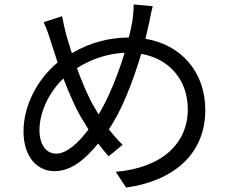

<svg xmlns="http://www.w3.org/2000/svg" viewBox="-20 -802 1040 866"><path d="M542 -564C511 -461 468 -357 425 -286L405 -319C381 -359 352 -426 327 -495C393 -536 464 -560 542 -564ZM260 -729 177 -702C189 -676 201 -643 210 -612L240 -520C149 -446 86 -325 86 -210C86 -93 149 -30 225 -30C300 -30 361 -80 423 -155C438 -134 454 -115 470 -97L533 -149C512 -169 491 -193 471 -219C528 -301 579 -432 617 -559C746 -537 827 -439 827 -309C827 -155 711 -45 502 -27L549 44C763 14 906 -107 906 -306C906 -478 796 -601 636 -627L652 -696C656 -715 662 -749 669 -774L583 -782C583 -759 580 -726 577 -706C573 -682 567 -658 561 -633C474 -632 389 -612 304 -562L280 -640C273 -668 265 -701 260 -729ZM379 -218C335 -159 282 -109 233 -109C188 -109 158 -150 158 -216C158 -294 200 -386 266 -448C295 -372 327 -301 356 -256Z"/></svg>

Font: Noto Sans Mono CJK SC
Style: Regular
Weight: 400
Designer: Ryoko NISHIZUKA 西塚涼子 (kana, bopomofo & ideographs); Paul D. Hunt (Latin, Greek & Cyrillic); Sandoll Communications 산돌커뮤니
Foundry: Adobe
Version: Version 2.004;hotconv 1.0.118;makeotfexe 2.5.65603